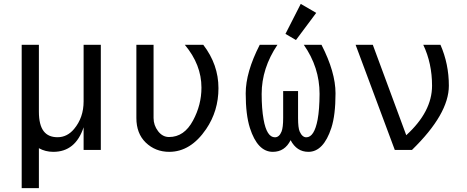

<svg xmlns="http://www.w3.org/2000/svg" viewBox="-20 -766 2384 981"><path d="M495.1 0H407.2V-115.7Q365.7 9.8 252.4 9.8Q211.9 9.8 178.7 -8.8V195.3H90.8V-537.1H178.7V-195.8Q178.7 -127 203.6 -95.2Q227.1 -64.9 273.9 -64.9Q323.2 -64.9 358.4 -106.9Q407.2 -165 407.2 -248V-537.1H495.1Z M676.8 -537.1H764.6V-163.1Q764.6 -126 787.6 -95.9Q810.5 -65.9 843.8 -65.9Q921.4 -65.9 966.3 -150.4Q1009.3 -230 1009.3 -318.4Q1009.3 -435.5 924.3 -537.1H1018.6Q1096.2 -436 1096.2 -315.4Q1096.2 -199.2 1033.2 -106.4Q954.1 9.8 844.7 9.8Q773.9 9.8 724.6 -37.6Q676.8 -84 676.8 -163.1Z M1307.1 -537.1H1397.5Q1316.9 -417 1316.9 -286.1Q1316.9 -210.9 1326.7 -155.8Q1342.8 -64.5 1384.8 -64.5Q1406.7 -64.5 1418.5 -93.8Q1426.8 -114.3 1426.8 -163.1V-300.8H1502.9V-163.1Q1502.9 -112.3 1511.2 -93.8Q1524.4 -64.5 1544.9 -64.5Q1585.9 -64.5 1603 -155.8Q1612.3 -206.1 1612.8 -286.1Q1612.8 -421.9 1532.2 -537.1H1622.6Q1694.3 -397.5 1694.3 -289.1Q1694.3 -177.7 1672.9 -112.3Q1632.8 9.8 1555.7 9.8Q1496.1 9.8 1464.8 -49.8Q1435.1 9.8 1374 9.8Q1295.9 9.8 1256.8 -112.3Q1235.4 -179.7 1235.4 -289.1Q1235.4 -397 1307.1 -537.1ZM1516.6 -746.1 1595.7 -700.2 1492.2 -561.5 1438.5 -592.8Z M1997.1 0 1796.9 -537.1H1884.8L2055.7 -75.2Q2187.5 -195.3 2187.5 -328.1Q2187.5 -442.4 2142.6 -537.1H2230.5Q2273.4 -439 2273.4 -328.1Q2273.4 -183.6 2085 0Z"/></svg>

Font: Consola Mono
Style: Book
Weight: 400
Monospace: yes
Designer: Wojciech Kalinowski "wmk69" (wmk69@o2.pl)
Foundry: Wojciech Kalinowski "wmk69" (wmk69@o2.pl)
Version: Version 2.1.0